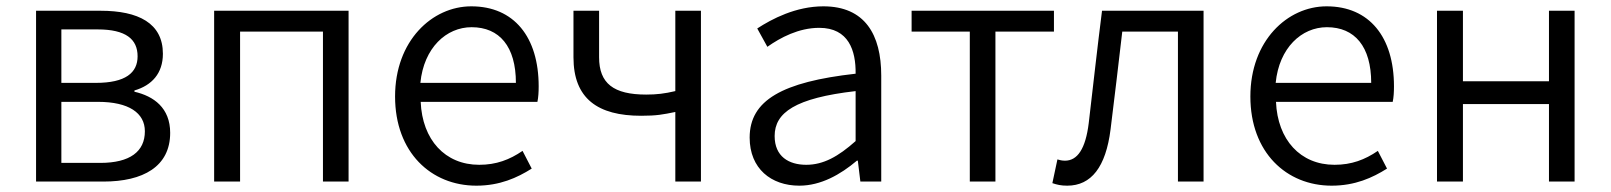

<svg xmlns="http://www.w3.org/2000/svg" viewBox="-20 -574 5093 607"><path d="M94 0H307C432 0 518 -47 518 -154C518 -233 466 -270 405 -284V-288C460 -304 495 -342 495 -404C495 -501 417 -540 298 -540H94ZM174 -312V-481H289C378 -481 415 -450 415 -396C415 -344 377 -312 283 -312ZM174 -59V-252H290C387 -252 438 -217 438 -159C438 -95 391 -59 297 -59Z M657 0H739V-474H1001V0H1082V-540H657Z M1486 13C1560 13 1615 -12 1661 -41L1632 -97C1591 -69 1549 -53 1495 -53C1387 -53 1315 -132 1310 -252H1679C1682 -266 1683 -283 1683 -301C1683 -457 1605 -554 1470 -554C1346 -554 1229 -445 1229 -269C1229 -92 1343 13 1486 13ZM1309 -312C1320 -423 1391 -488 1471 -488C1559 -488 1611 -427 1611 -312Z M2115 0H2196V-540H2115V-286C2081 -278 2056 -275 2023 -275C1920 -275 1874 -310 1874 -393V-540H1793V-393C1793 -262 1870 -208 2007 -208C2056 -208 2076 -212 2115 -220Z M2507 13C2575 13 2637 -22 2689 -66H2692L2700 0H2766V-335C2766 -465 2714 -554 2583 -554C2496 -554 2420 -514 2374 -484L2406 -426C2447 -455 2505 -486 2570 -486C2663 -486 2686 -414 2685 -341C2453 -315 2350 -257 2350 -139C2350 -41 2418 13 2507 13ZM2529 -53C2474 -53 2429 -79 2429 -144C2429 -218 2494 -264 2685 -286V-128C2630 -79 2583 -53 2529 -53Z M3046 0H3127V-474H3312V-540H2862V-474H3046Z M3354 13C3430 13 3476 -46 3491 -165C3504 -269 3516 -371 3528 -474H3704V0H3785V-540H3464C3449 -422 3436 -304 3422 -185C3412 -103 3386 -66 3347 -66C3337 -66 3330 -68 3323 -70L3307 5C3322 10 3334 13 3354 13Z M4190 13C4264 13 4319 -12 4365 -41L4336 -97C4295 -69 4253 -53 4199 -53C4091 -53 4019 -132 4014 -252H4383C4386 -266 4387 -283 4387 -301C4387 -457 4309 -554 4174 -554C4050 -554 3933 -445 3933 -269C3933 -92 4047 13 4190 13ZM4013 -312C4024 -423 4095 -488 4175 -488C4263 -488 4315 -427 4315 -312Z M4523 0H4605V-245H4877V0H4958V-540H4877V-317H4605V-540H4523Z"/></svg>

Font: Noto Sans KR DemiLight
Style: Regular
Weight: 350
Designer: Ryoko NISHIZUKA 西塚涼子 (kana, bopomofo & ideographs); Paul D. Hunt (Latin, Greek & Cyrillic); Sandoll Communications 산돌커뮤니
Foundry: Adobe
Version: Version 2.004;hotconv 1.0.118;makeotfexe 2.5.65603